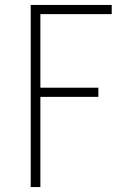

<svg xmlns="http://www.w3.org/2000/svg" viewBox="-20 -755 540 775"><path d="M104 0V-735H431V-698H143V-401H377V-364H143V0Z"/></svg>

Font: Iosevka Term Curly Extralight
Style: Regular
Weight: 200
Designer: Belleve Invis
Foundry: Belleve Invis
Version: Version 32.3.0